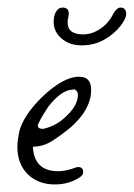

<svg xmlns="http://www.w3.org/2000/svg" viewBox="-20 -467 354 508"><path d="M125 21Q81 21 53.5 -6Q26 -33 26 -79Q26 -89 27.5 -99Q29 -109 31 -119Q42 -162 92 -211Q148 -264 189 -264Q223 -264 221 -226Q220 -177 167 -130Q144 -111 119.5 -95Q95 -79 68 -79H67Q70 -14 134 -14Q155 -14 181 -24Q183 -25 187 -25Q200 -25 200 -12Q200 -3 191 2Q163 21 125 21ZM94 -126Q125 -133 147 -152Q186 -185 186 -215V-217Q186 -224 181 -228Q176 -232 174 -230Q143 -230 108 -185Q103 -178 96 -166.5Q89 -155 81 -139Q80 -137 80 -135Q80 -126 94 -126ZM195 -347Q164 -347 143 -365Q122 -383 122 -409Q122 -426 128.5 -436.5Q135 -447 145 -447Q162 -447 162 -432Q162 -425 160.5 -420.5Q159 -416 159 -407Q159 -376 200 -376Q223 -376 245 -390.5Q267 -405 280 -431Q289 -447 299 -447Q307 -447 310.5 -442Q314 -437 314 -430Q314 -418 298.5 -398Q283 -378 256.5 -362.5Q230 -347 195 -347Z"/></svg>

Font: Square Peg
Style: Regular
Weight: 400
Designer: Robert E. Leuschke
Foundry: Robert E. Leuschke
Version: Version 1.010; ttfautohint (v1.8.4.7-5d5b)